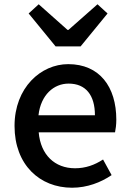

<svg xmlns="http://www.w3.org/2000/svg" viewBox="-20 -864 606 898"><path d="M317 14C388 14 452 -11 502 -45L462 -118C422 -92 380 -77 331 -77C236 -77 170 -140 161 -245H518C521 -259 524 -281 524 -304C524 -459 445 -564 299 -564C171 -564 48 -454 48 -275C48 -93 166 14 317 14ZM160 -325C171 -421 232 -473 301 -473C381 -473 424 -419 424 -325ZM240 -647H357L483 -801L436 -844L300 -724H296L161 -844L114 -801Z"/></svg>

Font: GenYoGothic2 TW M
Style: Regular
Weight: 500
Version: Version 2.100;PS 2.1;hotconv 16.6.51;makeotf.lib2.5.65220 DE